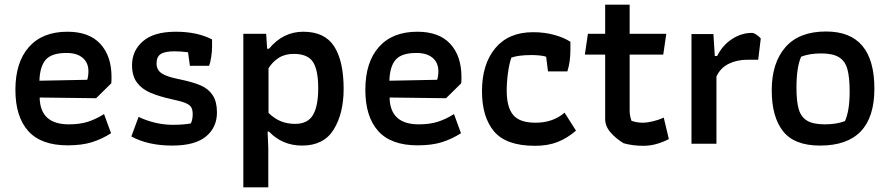

<svg xmlns="http://www.w3.org/2000/svg" viewBox="-20 -616 3814 823"><path d="M46 -231Q46 -349 104 -414.5Q162 -480 269 -480Q362 -480 410 -428Q458 -376 458 -286Q458 -268 457 -259L392 -195L150 -198Q152 -83 275 -83Q322 -83 356.5 -94Q391 -105 426 -127L456 -45Q417 -20 374 -6.5Q331 7 270 7Q156 7 101 -54.5Q46 -116 46 -231ZM354 -274Q359 -290 359 -311Q359 -347 334.5 -368Q310 -389 265 -389Q202 -389 176.5 -360.5Q151 -332 149 -270Z M543 -31 574 -115Q607 -99 645 -90Q683 -81 720 -81Q767 -81 798 -87Q806 -103 806 -127Q806 -146 799.5 -156.5Q793 -167 775 -174.5Q757 -182 719 -190Q660 -203 623.5 -219Q587 -235 566.5 -263Q546 -291 546 -337Q546 -399 593 -439.5Q640 -480 734 -480Q825 -480 889 -447V-415Q889 -397 885.5 -372.5Q882 -348 876 -334H794L786 -392Q754 -396 728 -396Q686 -396 668.5 -384Q651 -372 651 -344Q651 -317 672.5 -302Q694 -287 750 -276Q808 -264 841 -249.5Q874 -235 892 -207.5Q910 -180 910 -134Q910 -70 863 -31Q816 8 718 8Q615 8 543 -31Z M1023 -471H1121L1125 -407H1133Q1193 -480 1280 -480Q1372 -480 1412.5 -417Q1453 -354 1453 -235Q1453 -130 1410.5 -61Q1368 8 1275 8Q1190 8 1133 -52H1127L1130 17V187H1023ZM1344 -238Q1344 -316 1321.5 -350.5Q1299 -385 1239 -385Q1201 -385 1174 -367.5Q1147 -350 1131 -323V-132Q1157 -107 1184.5 -96Q1212 -85 1245 -85Q1299 -85 1321.5 -123Q1344 -161 1344 -238Z M1546 -231Q1546 -349 1604 -414.5Q1662 -480 1769 -480Q1862 -480 1910 -428Q1958 -376 1958 -286Q1958 -268 1957 -259L1892 -195L1650 -198Q1652 -83 1775 -83Q1822 -83 1856.5 -94Q1891 -105 1926 -127L1956 -45Q1917 -20 1874 -6.5Q1831 7 1770 7Q1656 7 1601 -54.5Q1546 -116 1546 -231ZM1854 -274Q1859 -290 1859 -311Q1859 -347 1834.5 -368Q1810 -389 1765 -389Q1702 -389 1676.5 -360.5Q1651 -332 1649 -270Z M2046 -225Q2046 -341 2103 -409.5Q2160 -478 2265 -478Q2314 -478 2355.5 -466.5Q2397 -455 2425 -437V-401Q2425 -351 2412 -310H2329L2321 -373Q2297 -380 2258 -380Q2202 -380 2172 -369Q2163 -344 2157.5 -304.5Q2152 -265 2152 -227Q2152 -157 2179.5 -123.5Q2207 -90 2276 -90Q2350 -90 2400 -133L2449 -56Q2412 -24 2370.5 -7.5Q2329 9 2273 9Q2150 9 2098 -52.5Q2046 -114 2046 -225Z M2653 -2Q2620 -22 2597 -48.5Q2574 -75 2574 -106V-382H2487L2500 -471H2574V-596H2679V-471H2836L2823 -382H2679V-141Q2679 -120 2687 -98Q2711 -90 2734 -90Q2754 -90 2779 -96Q2804 -102 2825 -112L2847 -20Q2825 -8 2796.5 0.5Q2768 9 2738 9Q2692 9 2653 -2Z M2944 -470H3038L3044 -376H3054Q3077 -422 3117.5 -448.5Q3158 -475 3203 -475Q3211 -475 3223 -467Q3235 -459 3241 -451L3230 -360H3185Q3139 -360 3103.5 -342.5Q3068 -325 3051 -288V0H2944Z M3288 -229Q3288 -346 3346.5 -413.5Q3405 -481 3521 -481Q3728 -481 3728 -236Q3728 8 3495 8Q3385 8 3336.5 -53.5Q3288 -115 3288 -229ZM3602 -97Q3622 -142 3622 -223Q3622 -284 3612.5 -319Q3603 -354 3576.5 -370.5Q3550 -387 3500 -387Q3450 -387 3414 -373Q3394 -327 3394 -240Q3394 -180 3404 -147Q3414 -114 3440 -98.5Q3466 -83 3516 -83Q3566 -83 3602 -97Z"/></svg>

Font: Athiti SemiBold
Style: Regular
Weight: 600
Designer: CadsonDemak Team
Foundry: CadsonDemak
Version: Version 1.032